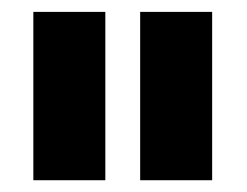

<svg xmlns="http://www.w3.org/2000/svg" viewBox="-20 -727 415 323"><path d="M157.2 -707H36.1V-423.8H157.2ZM336.9 -707H215.8V-423.8H336.9Z"/></svg>

Font: Pretendard Black
Style: Regular
Weight: 900
Designer: Base glyphs from Inter by Rasmus Andersson; Hangeul glyphs from Noto Sans CJK(Source Han Sans) by Jang Soo-young and Kan
Foundry: Kil Hyung-jin
Version: Version 1.309;Glyphs 3.2 (3225)